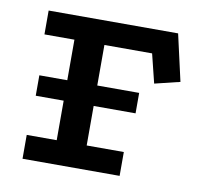

<svg xmlns="http://www.w3.org/2000/svg" viewBox="-57 -495 579 555"><g transform="rotate(10 232.0 -217.5)"><path d="M43 0V-70H131V-365H43V-435H423L454 -298L380 -280L359 -365H219V-70H328V0ZM49 -186V-246H342V-186Z"/></g></svg>

Font: Podkova Medium
Style: Regular
Weight: 500
Designer: Ilya Yudin
Foundry: Cyreal (www.cyreal.org)
Version: Version 2.103